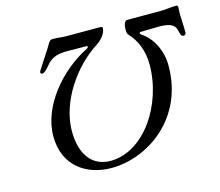

<svg xmlns="http://www.w3.org/2000/svg" viewBox="-96 -779 1049 917"><g transform="rotate(-15 428.0 -320.5)"><path d="M846 -655C818 -655 796 -650 770 -650C714 -650 659 -650 603 -650C590 -650 583 -632 583 -605C583 -594 585 -585 591 -579C628 -541 651 -483 651 -417C651 -218 518 -20 353 -20C263 -20 208 -88 210 -212C214 -353 314 -498 431 -573C452 -586 478 -613 480 -639C481 -648 480 -650 463 -650H303C277 -650 264 -654 236 -654C222 -654 217 -646 212 -637C199 -613 169 -571 140 -524C133 -513 138 -507 144 -507C156 -507 169 -521 182 -537C212 -575 246 -580 292 -580L382 -579C394 -578 385 -569 381 -567C243 -498 118 -352 118 -204C118 -57 225 14 349 14C525 14 737 -125 737 -388C737 -461 704 -530 649 -565C640 -574 644 -578 653 -578L737 -580C783 -580 818 -574 825 -537C828 -521 832 -507 844 -507C850 -507 856 -513 856 -520C856 -571 851 -613 854 -638C855 -647 855 -655 846 -655Z"/></g></svg>

Font: EB Garamond
Style: Italic
Weight: 400
Italic angle: -17.2°
Designer: Georg Duffner and Octavio Pardo
Foundry: Georg Duffner
Version: Version 1.000;PS 001.000;hotconv 1.0.88;makeotf.lib2.5.64775